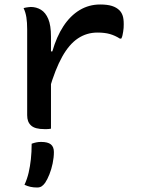

<svg xmlns="http://www.w3.org/2000/svg" viewBox="-20 -571 640 855"><path d="M200 -342H213Q232 -408 262.5 -454.5Q293 -501 334.5 -526Q376 -551 426 -551Q458 -551 478.5 -544.5Q499 -538 512 -525Q521 -516 526 -502Q531 -488 531 -463Q531 -455 530.5 -446.5Q530 -438 528.5 -430Q527 -422 525.5 -414Q524 -406 520 -399H514Q492 -413 469 -419.5Q446 -426 414 -426Q366 -426 327 -400Q288 -374 257 -318.5Q226 -263 200 -174ZM207 2Q202 3 197 3.5Q192 4 187.5 4Q183 4 178 4Q157 4 142 0Q127 -4 118 -12.5Q109 -21 105 -32Q101 -43 101 -58Q101 -99 101 -138.5Q101 -178 101 -216.5Q101 -255 101 -292.5Q101 -330 101 -367Q101 -404 101 -441Q101 -471 97.5 -493.5Q94 -516 85 -535Q91 -537 96 -537.5Q101 -538 106.5 -539Q112 -540 117 -540Q142 -540 162.5 -527.5Q183 -515 195 -486.5Q207 -458 207 -408Q207 -367 207 -324.5Q207 -282 207 -240Q207 -198 207 -156.5Q207 -115 207 -75.5Q207 -36 207 2ZM121 69Q132 65 142 63Q152 61 163 61Q193 61 206.5 72Q220 83 220 106Q220 130 214.5 156.5Q209 183 200 205.5Q191 228 181 243Q173 254 165 259Q157 264 145 264Q129 264 115.5 261Q102 258 89 252Q101 226 107.5 198Q114 170 117.5 138Q121 106 121 69Z"/></svg>

Font: Recursive Monospace Casual Medium
Style: Regular
Weight: 500
Version: Version 1.047